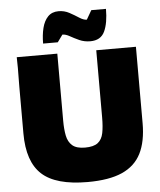

<svg xmlns="http://www.w3.org/2000/svg" viewBox="-62 -993 881 1056"><g transform="rotate(-5 379.0 -465.0)"><path d="M379 10Q204 10 127 -60.5Q50 -131 50 -287V-547L51 -648L50 -708H274V-337Q274 -291 281 -255.5Q288 -220 311 -200Q334 -180 381 -180Q429 -180 452 -198Q475 -216 482 -251Q489 -286 489 -337V-708H708V-287Q708 -185 675 -119.5Q642 -54 570 -22Q498 10 379 10ZM461 -760Q428 -760 400.5 -772.5Q373 -785 351 -797.5Q329 -810 311 -810L282 -770H201Q201 -817 210.5 -855.5Q220 -894 242 -917Q264 -940 301 -940Q333 -940 360.5 -925Q388 -910 411 -895Q434 -880 452 -880L481 -930H562Q562 -852 540.5 -806Q519 -760 461 -760Z"/></g></svg>

Font: Rowdies
Style: Bold
Weight: 700
Designer: Jaikishan Patel
Version: Version 1.000; ttfautohint (v1.8.3)